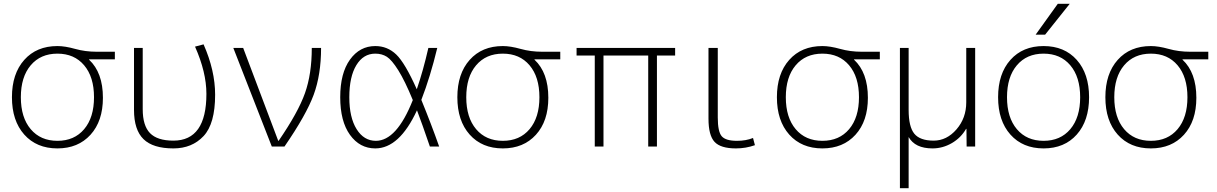

<svg xmlns="http://www.w3.org/2000/svg" viewBox="-20 -773 6423 1013"><path d="M283 -530Q323 -530 376.5 -515Q430 -500 490 -500H586V-460H450V-458Q523 -390 523 -257Q523 -134 457.5 -62Q392 10 283 10Q173 10 108 -63Q43 -136 43 -260Q43 -384 108 -457Q173 -530 283 -530ZM142 -91.5Q194 -30 283 -30Q372 -30 424 -91.5Q476 -153 476 -260Q476 -367 424 -428.5Q372 -490 283 -490Q194 -490 142 -428.5Q90 -367 90 -260Q90 -153 142 -91.5Z M1009 -527 1054 -539Q1115 -401 1115 -273Q1115 -120 1054 -55Q993 10 895 10Q787 10 737 -39Q687 -88 687 -193V-520H733V-197Q733 -110 771.5 -70.5Q810 -31 895 -31Q1069 -31 1069 -278Q1069 -392 1009 -527Z M1450 -30Q1553 -180 1589 -281.5Q1625 -383 1625 -520H1674Q1674 -379 1635 -273Q1596 -167 1481 0H1414L1211 -520H1263L1448 -30Z M2203 -246Q2255 -119 2297 0H2248Q2206 -123 2180 -191Q2087 10 1960 10Q1878 10 1826.5 -61.5Q1775 -133 1775 -260Q1775 -387 1826.5 -458.5Q1878 -530 1960 -530Q2024 -530 2070.5 -485.5Q2117 -441 2179 -302Q2213 -401 2240 -520H2287Q2250 -367 2203 -246ZM2158 -245Q2116 -347 2081.5 -402Q2047 -457 2021 -473.5Q1995 -490 1960 -490Q1897 -490 1860 -429Q1823 -368 1823 -260Q1823 -153 1861.5 -91.5Q1900 -30 1963 -30Q2073 -30 2158 -245Z M2633 -530Q2673 -530 2726.5 -515Q2780 -500 2840 -500H2936V-460H2800V-458Q2873 -390 2873 -257Q2873 -134 2807.5 -62Q2742 10 2633 10Q2523 10 2458 -63Q2393 -136 2393 -260Q2393 -384 2458 -457Q2523 -530 2633 -530ZM2492 -91.5Q2544 -30 2633 -30Q2722 -30 2774 -91.5Q2826 -153 2826 -260Q2826 -367 2774 -428.5Q2722 -490 2633 -490Q2544 -490 2492 -428.5Q2440 -367 2440 -260Q2440 -153 2492 -91.5Z M3400 -480H3164V0H3118V-480H3022V-520H3542V-480H3446V0H3400Z M3767 -520V-153Q3767 -78 3788 -54Q3809 -30 3868 -30Q3916 -30 3953 -45L3963 -7Q3915 10 3863 10Q3782 10 3750 -24.5Q3718 -59 3718 -147V-520Z M4319 -530Q4359 -530 4412.5 -515Q4466 -500 4526 -500H4622V-460H4486V-458Q4559 -390 4559 -257Q4559 -134 4493.5 -62Q4428 10 4319 10Q4209 10 4144 -63Q4079 -136 4079 -260Q4079 -384 4144 -457Q4209 -530 4319 -530ZM4178 -91.5Q4230 -30 4319 -30Q4408 -30 4460 -91.5Q4512 -153 4512 -260Q4512 -367 4460 -428.5Q4408 -490 4319 -490Q4230 -490 4178 -428.5Q4126 -367 4126 -260Q4126 -153 4178 -91.5Z M5078 -520H5125V0H5080L5079 -93H5077Q5050 -46 5002 -18Q4954 10 4900 10Q4808 10 4774 -50V220H4728V-520H4774V-193Q4774 -104 4804 -67.5Q4834 -31 4906 -31Q4975 -31 5026.5 -90.5Q5078 -150 5078 -233Z M5494 -590H5444L5561 -753H5624ZM5311 -63Q5246 -136 5246 -260Q5246 -384 5311 -457Q5376 -530 5486 -530Q5596 -530 5661 -457Q5726 -384 5726 -260Q5726 -136 5661 -63Q5596 10 5486 10Q5376 10 5311 -63ZM5345 -91.5Q5397 -30 5486 -30Q5575 -30 5627 -91.5Q5679 -153 5679 -260Q5679 -367 5627 -428.5Q5575 -490 5486 -490Q5397 -490 5345 -428.5Q5293 -367 5293 -260Q5293 -153 5345 -91.5Z M6052 -530Q6092 -530 6145.5 -515Q6199 -500 6259 -500H6355V-460H6219V-458Q6292 -390 6292 -257Q6292 -134 6226.5 -62Q6161 10 6052 10Q5942 10 5877 -63Q5812 -136 5812 -260Q5812 -384 5877 -457Q5942 -530 6052 -530ZM5911 -91.5Q5963 -30 6052 -30Q6141 -30 6193 -91.5Q6245 -153 6245 -260Q6245 -367 6193 -428.5Q6141 -490 6052 -490Q5963 -490 5911 -428.5Q5859 -367 5859 -260Q5859 -153 5911 -91.5Z"/></svg>

Font: Mplus 1p Light
Style: Regular
Weight: 300
Version: Version 1.061